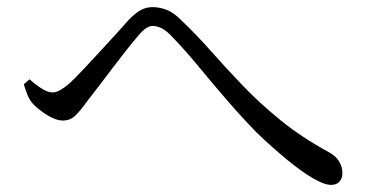

<svg xmlns="http://www.w3.org/2000/svg" viewBox="-20 -613 1040 540"><path d="M911 -93Q892 -93 859.5 -112Q827 -131 786.5 -164.5Q746 -198 703 -239Q661 -282 619.5 -330Q578 -378 538.5 -426Q499 -474 459 -515Q445 -529 432.5 -534.5Q420 -540 409 -540Q400 -540 390.5 -533.5Q381 -527 370 -514Q357 -499 337.5 -474.5Q318 -450 298 -423.5Q278 -397 258.5 -371.5Q239 -346 225 -328Q207 -303 192.5 -288.5Q178 -274 157 -274Q137 -274 111.5 -290Q86 -306 70 -324Q62 -334 56.5 -348Q51 -362 47 -376L63 -390Q81 -374 98 -363.5Q115 -353 128 -353Q138 -353 150 -360Q162 -367 176 -379Q194 -396 216 -419.5Q238 -443 262 -469Q286 -495 307 -518Q328 -541 342 -557Q358 -574 374 -583.5Q390 -593 409 -593Q429 -593 449.5 -585Q470 -577 493 -553Q533 -515 574.5 -468Q616 -421 663.5 -371.5Q711 -322 769.5 -274.5Q828 -227 903 -186Q924 -175 933.5 -159.5Q943 -144 943 -126Q943 -112 935 -102.5Q927 -93 911 -93Z"/></svg>

Font: Noto Serif HK ExtraLight
Style: Regular
Weight: 400
Version: Version 2.002-H1;hotconv 1.1.0;makeotfexe 2.6.0